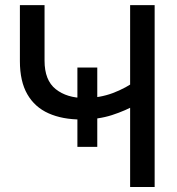

<svg xmlns="http://www.w3.org/2000/svg" viewBox="-20 -748 708 768"><path d="M305.7 -270Q229.5 -270 174.3 -294.7Q119.1 -319.3 89.4 -370.8Q59.6 -422.4 59.6 -503.4V-727.5H158.2V-505.4Q158.2 -426.8 202.9 -391.4Q247.6 -356 318.4 -356Q378.4 -356 431.2 -375.7Q483.9 -395.5 529.3 -428.7V-332Q482.4 -305.2 427.7 -287.6Q373 -270 305.7 -270ZM500.5 0V-727.5H598.6V0ZM289.6 -160.6V-478H369.1V-160.6Z"/></svg>

Font: Inter Cardless Display
Style: Regular
Weight: 400
Designer: Rasmus Andersson
Foundry: rsms
Version: Version 4.001;git-9221beed3